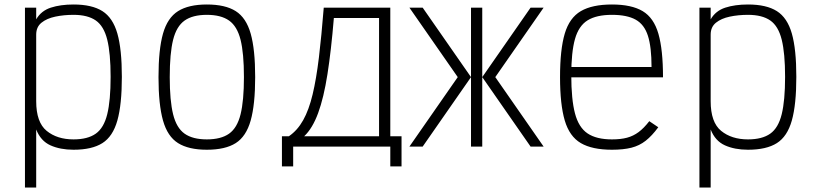

<svg xmlns="http://www.w3.org/2000/svg" viewBox="-20 -652 3640 854"><path d="M91 182V-618H141V-566Q163 -604 206 -618Q249 -632 307 -632Q389 -632 435.5 -602.5Q482 -573 502 -503Q522 -433 522 -310Q522 -187 502 -116Q482 -45 435.5 -15.5Q389 14 307 14Q248 14 204.5 -5.5Q161 -25 141 -76V182ZM307 -32Q370 -32 406 -57.5Q442 -83 457 -144Q472 -205 472 -310Q472 -415 457 -475.5Q442 -536 406 -561Q370 -586 307 -586Q264 -586 226 -578Q188 -570 164.5 -551Q141 -532 141 -498V-202Q141 -108 187.5 -70Q234 -32 307 -32Z M900 14Q819 14 772 -15.5Q725 -45 705 -116Q685 -187 685 -309Q685 -432 705 -502.5Q725 -573 772 -602.5Q819 -632 900 -632Q982 -632 1028.5 -602.5Q1075 -573 1095 -502.5Q1115 -432 1115 -309Q1115 -187 1095 -116Q1075 -45 1028.5 -15.5Q982 14 900 14ZM900 -32Q963 -32 999 -57.5Q1035 -83 1050 -143.5Q1065 -204 1065 -309Q1065 -415 1050 -475Q1035 -535 999 -560.5Q963 -586 900 -586Q837 -586 801 -560.5Q765 -535 750 -475Q735 -415 735 -309Q735 -204 750 -143.5Q765 -83 801 -57.5Q837 -32 900 -32Z M1265 -46Q1303 -72 1328.5 -117.5Q1354 -163 1370.5 -232Q1387 -301 1398.5 -396.5Q1410 -492 1420 -618H1716V-46H1666V-572H1465Q1453 -427 1436.5 -322Q1420 -217 1395 -149Q1370 -81 1333 -46ZM1234 88V-46H1766V88H1716V0H1284V88Z M2125 -309 2340 -618H2398L2183 -309ZM1801 0 2016 -309H2075L1860 0ZM2016 -309 1801 -618H1860L2075 -309ZM2075 0V-618H2125V0ZM2340 0 2125 -309H2183L2398 0Z M2702 14Q2614 14 2563.5 -15.5Q2513 -45 2492 -116Q2471 -187 2471 -309Q2471 -432 2492 -502.5Q2513 -573 2563.5 -602.5Q2614 -632 2702 -632Q2789 -632 2838.5 -602.5Q2888 -573 2908.5 -502Q2929 -431 2929 -308H2500V-354H2878Q2878 -442 2862 -492.5Q2846 -543 2807.5 -564.5Q2769 -586 2702 -586Q2633 -586 2593.5 -561.5Q2554 -537 2537.5 -478.5Q2521 -420 2521 -318Q2521 -210 2537.5 -147.5Q2554 -85 2593.5 -58.5Q2633 -32 2702 -32Q2741 -32 2769 -39.5Q2797 -47 2820.5 -64.5Q2844 -82 2868 -113L2908 -86Q2880 -48 2852 -26Q2824 -4 2788.5 5Q2753 14 2702 14Z M3091 182V-618H3141V-566Q3163 -604 3206 -618Q3249 -632 3307 -632Q3389 -632 3435.5 -602.5Q3482 -573 3502 -503Q3522 -433 3522 -310Q3522 -187 3502 -116Q3482 -45 3435.5 -15.5Q3389 14 3307 14Q3248 14 3204.5 -5.5Q3161 -25 3141 -76V182ZM3307 -32Q3370 -32 3406 -57.5Q3442 -83 3457 -144Q3472 -205 3472 -310Q3472 -415 3457 -475.5Q3442 -536 3406 -561Q3370 -586 3307 -586Q3264 -586 3226 -578Q3188 -570 3164.5 -551Q3141 -532 3141 -498V-202Q3141 -108 3187.5 -70Q3234 -32 3307 -32Z"/></svg>

Font: Victor Mono Thin
Style: Regular
Weight: 100
Monospace: yes
Designer: Rune Bjørnerås
Version: Version 1.561;gftools[0.9.30]